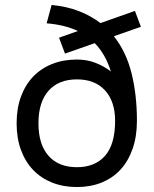

<svg xmlns="http://www.w3.org/2000/svg" viewBox="-20 -742 619 774"><path d="M439 -596Q489 -533 510.5 -446Q532 -359 532 -255Q532 -192 514.5 -142Q497 -92 465.5 -58Q434 -24 389.5 -6Q345 12 290 12Q235 12 190 -6Q145 -24 113.5 -57Q82 -90 64.5 -137.5Q47 -185 47 -245Q47 -305 64.5 -352.5Q82 -400 113.5 -433Q145 -466 190 -484Q235 -502 290 -502Q330 -502 364 -489Q398 -476 427 -454Q405 -524 362 -568L242 -526L218 -590L294 -617Q241 -642 168 -648L188 -722Q250 -716 298.5 -697Q347 -678 385 -649L524 -698L548 -634ZM290 -68Q363 -68 403.5 -114Q444 -160 444 -255Q444 -333 403.5 -377.5Q363 -422 290 -422Q216 -422 175.5 -376Q135 -330 135 -245Q135 -160 175.5 -114Q216 -68 290 -68Z"/></svg>

Font: Geist
Style: Regular
Weight: 400
Designer: Basement.studio, Andrés Briganti, Mateo Zaragoza
Foundry: Basement.studio, Vercel, Andrés Briganti, Guido Ferreyra, Mateo Zaragoza
Version: Version 1.401